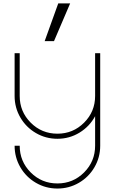

<svg xmlns="http://www.w3.org/2000/svg" viewBox="-20 -798 660 1104"><path d="M236.8 -561.5 314.9 -778.3H383.3L290.5 -561.5ZM526.9 40V-129.9Q495.1 -70.8 437.3 -35.4Q379.4 0 310.1 0Q243.2 0 186.5 -33Q129.9 -65.9 96.9 -122.6Q64 -179.2 64 -246.1V-492.2H93.3V-246.1Q93.3 -156.2 156.5 -92.8Q219.7 -29.3 310.1 -29.3Q400.4 -29.3 463.6 -92.8Q526.9 -156.2 526.9 -246.1V-492.2H556.2V40Q556.2 106.9 523.2 163.6Q490.2 220.2 433.6 253.2Q377 286.1 310.1 286.1Q243.2 286.1 186.5 253.2Q129.9 220.2 96.9 163.6Q64 106.9 64 40H93.3Q93.3 129.9 156.5 193.4Q219.7 256.8 310.1 256.8Q400.4 256.8 463.6 193.4Q526.9 129.9 526.9 40Z"/></svg>

Font: Cherry
Style: Light
Weight: 300
Designer: Amin Abedi
Version: Version 1.00 ; ttfautohint (v1.6)